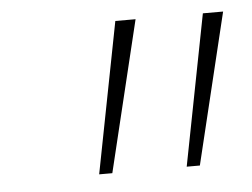

<svg xmlns="http://www.w3.org/2000/svg" viewBox="-34 -698 497 378"><g transform="rotate(-5 214.5 -509.0)"><path d="M148 -360 206 -658H246L174 -360ZM321 -360 379 -658H419L347 -360Z"/></g></svg>

Font: Ysabeau ExtraLight
Style: Italic
Weight: 250
Italic angle: -12°
Version: Version 2.000;gftools[0.9.27.dev2+g8671c4b]